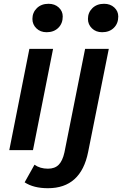

<svg xmlns="http://www.w3.org/2000/svg" viewBox="-20 -792 644 1013"><path d="M135 -534H260L154 0H29ZM151 -692Q151 -726 174.5 -749Q198 -772 236 -772Q269 -772 290 -752.5Q311 -733 311 -705Q311 -668 287.5 -645Q264 -622 226 -622Q193 -622 172 -642.5Q151 -663 151 -692ZM110 170 162 77Q191 98 233 98Q269 98 289.5 77.5Q310 57 320 12L429 -534H554L445 10Q407 201 233 201Q157 201 110 170ZM444 -692Q444 -726 467.5 -749Q491 -772 529 -772Q562 -772 583 -752.5Q604 -733 604 -705Q604 -668 580.5 -645Q557 -622 519 -622Q486 -622 465 -642.5Q444 -663 444 -692Z"/></svg>

Font: Montserrat Alternates SemiBold
Style: Italic
Weight: 600
Italic angle: -11.3°
Designer: Julieta Ulanovsky
Foundry: Julieta Ulanovsky
Version: Version 7.200